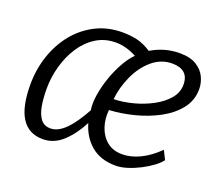

<svg xmlns="http://www.w3.org/2000/svg" viewBox="-100 -708 992 860"><g transform="rotate(20 396.5 -278.0)"><path d="M175 8Q107.5 8 73.8 -44.8Q40 -97.5 40 -203Q40 -275.5 61.8 -340.5Q83.5 -405.5 124.2 -455.8Q165 -506 222 -535Q279 -564 349 -564Q385 -564 417.8 -556.8Q450.5 -549.5 487 -526Q549.5 -564 622 -564Q672.5 -564 702.2 -545.2Q732 -526.5 745 -498.5Q758 -470.5 758 -442Q758 -388.5 725.8 -347.5Q693.5 -306.5 641.2 -278.2Q589 -250 528 -234.5Q467 -219 410 -216Q405.5 -172.5 418.5 -134.5Q431.5 -96.5 460.2 -73.2Q489 -50 532 -50Q559.5 -50 588.2 -59.2Q617 -68.5 645.8 -87Q674.5 -105.5 702 -133L723 -91Q712 -75.5 689 -58.2Q666 -41 637 -26Q608 -11 578 -1.5Q548 8 523 8Q450.5 8 405.5 -30Q360.5 -68 343 -130Q313 -71 271 -31.5Q229 8 175 8ZM191 -49Q211 -49 229.5 -59.2Q248 -69.5 265.8 -88Q283.5 -106.5 300.5 -131.8Q317.5 -157 334 -187Q329 -217 335 -257.5Q341 -298 355.5 -341Q370 -384 390.8 -421.8Q411.5 -459.5 436 -484Q385 -511 337 -511Q284 -511 242.5 -484.8Q201 -458.5 172.8 -415Q144.5 -371.5 129.8 -318.2Q115 -265 115 -211Q115 -167.5 121.2 -130.5Q127.5 -93.5 144 -71.2Q160.5 -49 191 -49ZM413 -269Q457 -270 504.5 -282.5Q552 -295 593 -317Q634 -339 659.5 -369.2Q685 -399.5 685 -436Q685 -473 664.8 -491Q644.5 -509 606 -509Q580 -509 556.5 -500.2Q533 -491.5 512 -474Q469.5 -438 444 -382Q418.5 -326 413 -269Z"/></g></svg>

Font: Merriweather Sans Variable Regular
Style: Italic
Weight: 300
Italic angle: -8°
Designer: Eben Sorkin
Foundry: Eben Sorkin
Version: Version 2.001